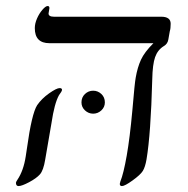

<svg xmlns="http://www.w3.org/2000/svg" viewBox="-20 -609 626 641"><path d="M145 -464.8Q96.2 -464.8 96.2 -515.1Q96.2 -530.3 103.5 -547.1Q110.8 -564 121.6 -576.4Q132.3 -588.9 139.2 -588.9Q145 -588.9 145 -582L142.1 -564Q142.1 -553.2 160.2 -553.2H518.1Q549.8 -553.2 549.8 -529.8Q549.8 -513.7 546.9 -504.9L542 -477.1Q539.6 -462.4 526.9 -455.1Q506.3 -442.4 497.8 -418.2Q489.3 -394 488.3 -344.2Q483.4 -161.6 469.2 -77.1Q464.8 -51.3 456.8 -38.3Q448.7 -25.4 422.6 -6.6Q396.5 12.2 387.2 12.2Q379.9 12.2 379.9 4.9L381.8 -2.9Q392.6 -29.8 403.1 -89.6Q413.6 -149.4 421.9 -240.7Q429.7 -333 433.1 -350.1Q439 -384.3 450.7 -409.7Q462.4 -435.1 492.2 -464.8ZM187 -309.1Q187 -304.2 176.8 -291Q161.6 -263.7 151.9 -198.2L130.9 -76.2Q125 -40 113.3 -26.9Q101.6 -13.7 77.1 -0.7Q52.7 12.2 42 12.2Q33.2 12.2 33.2 1Q33.7 -2.4 38.1 -8.8Q58.6 -39.1 65.9 -86.9L69.8 -112.8Q85.9 -229.5 104 -257.8Q119.1 -279.8 144 -297.4Q168.9 -314.9 179.2 -314.9Q187 -314.9 187 -309.1ZM252 -267.1Q252 -284.2 263.7 -295.2Q275.4 -306.2 291 -306.2Q306.6 -306.2 318.4 -295.2Q330.1 -284.2 330.1 -267.1Q330.1 -251.5 318.4 -240.5Q306.6 -229.5 291 -229.5Q275.4 -229.5 263.7 -240.5Q252 -251.5 252 -267.1Z"/></svg>

Font: Liberation Serif
Style: Italic
Weight: 400
Italic angle: -16.333°
Designer: Steve Matteson
Foundry: Ascender Corporation
Version: Version 2.1.5